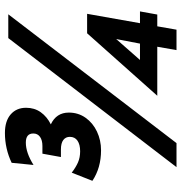

<svg xmlns="http://www.w3.org/2000/svg" viewBox="2 -756 754 799"><g transform="rotate(-90 379.5 -357.0)"><path d="M620 -700H719L183 0H83ZM310 -448Q310 -409 288.5 -378.5Q267 -348 231 -331Q195 -314 153 -314Q80 -314 26 -350L60 -436Q82 -419 102.5 -410Q123 -401 149 -401Q177 -401 193 -412Q209 -423 209 -444Q209 -461 196 -471Q183 -481 156 -481H125L139 -558H171Q195 -558 209 -568Q223 -578 223 -596Q223 -627 185 -627Q143 -627 92 -595L101 -686Q160 -714 225 -714Q275 -714 302.5 -690Q330 -666 330 -626Q330 -591 311.5 -565Q293 -539 261 -523Q310 -500 310 -448ZM731 -152 718 -80H669L655 0H570L584 -80H380L640 -372H721L682 -152ZM597 -152 616 -251 529 -152Z"/></g></svg>

Font: Cabin
Style: Bold Italic
Weight: 700
Italic angle: -7°
Designer: Pablo Impallari
Foundry: Pablo Impallari. http://www.impallari.com Igino Marini. http://www.ikern.com
Version: Version 2.200